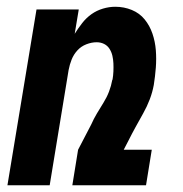

<svg xmlns="http://www.w3.org/2000/svg" viewBox="-20 -548 540 568"><path d="M2 0 88 -520H213L201 -448Q211 -464 223 -479.5Q235 -495 250.5 -506Q266 -517 284.5 -522.5Q303 -528 321 -528Q347 -528 370 -518.5Q393 -509 408 -490.5Q423 -472 431 -448.5Q439 -425 441 -399.5Q443 -374 441 -348Q439 -322 435 -297Q431 -275 423 -254Q415 -233 403.5 -212.5Q392 -192 381 -172Q370 -152 360 -132L346 -105H429L412 0H194L211 -105L250 -180Q257 -196 266.5 -212Q276 -228 286 -244Q296 -260 302.5 -277Q309 -294 312 -311L313 -313Q315 -325 315.5 -337Q316 -349 315.5 -360.5Q315 -372 312.5 -383Q310 -394 304 -403.5Q298 -413 288 -418Q278 -423 266 -423Q251 -423 235.5 -417Q220 -411 209 -399Q198 -387 192 -372Q186 -357 183 -341L127 0Z"/></svg>

Font: Iosevka Extrabold Oblique
Style: Regular
Weight: 800
Italic angle: -9°
Monospace: yes
Designer: Belleve Invis
Foundry: Belleve Invis
Version: Version 32.5.0; ttfautohint (v1.8.4)